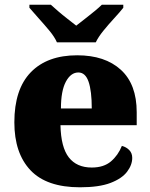

<svg xmlns="http://www.w3.org/2000/svg" viewBox="-20 -786 638 816"><path d="M320 10Q178 10 109.5 -62.5Q41 -135 41 -266Q41 -407 111 -479Q181 -551 308 -551Q426 -551 493.5 -489.5Q561 -428 561 -309V-254H237Q239 -160 272.5 -117Q306 -74 370 -74Q421 -74 451.5 -100Q482 -126 498 -166Q517 -161 529.5 -148Q542 -135 542 -115Q542 -85 520 -56Q498 -27 449.5 -8.5Q401 10 320 10ZM370 -325Q370 -399 356.5 -438.5Q343 -478 313 -478Q281 -478 260 -439Q239 -400 239 -325ZM222 -606Q212 -629 190 -655.5Q168 -682 144.5 -708Q121 -734 105 -753V-766H196Q207 -756 226.5 -739Q246 -722 267.5 -705.5Q289 -689 304 -677Q319 -689 340.5 -705.5Q362 -722 382.5 -739Q403 -756 413 -766H504V-753Q489 -734 465 -708Q441 -682 419.5 -655.5Q398 -629 387 -606Z"/></svg>

Font: Noto Serif Black
Style: Regular
Weight: 900
Designer: Monotype Design Team
Foundry: Monotype Imaging Inc.
Version: Version 2.014; ttfautohint (v1.8.4.7-5d5b)